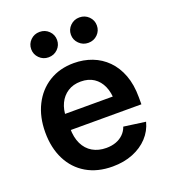

<svg xmlns="http://www.w3.org/2000/svg" viewBox="-138 -852 856 965"><g transform="rotate(-20 289.5 -369.0)"><path d="M299.8 11.2Q219.2 11.2 160.6 -23.2Q102.1 -57.6 70.6 -120.1Q39.1 -182.6 39.1 -265.6Q39.1 -347.7 70.6 -410.6Q102.1 -473.6 159.2 -509Q216.3 -544.4 292.5 -544.4Q344.2 -544.4 389.4 -527.1Q434.6 -509.8 468.8 -475.3Q502.9 -440.9 522.2 -389.9Q541.5 -338.9 541.5 -271V-233.4H95.2V-319.3H478.5L420.9 -294.9Q420.9 -340.3 406 -374Q391.1 -407.7 362.8 -426.5Q334.5 -445.3 293.5 -445.3Q252.9 -445.3 223.6 -426.3Q194.3 -407.2 179 -374.8Q163.6 -342.3 163.6 -300.8V-243.2Q163.6 -193.8 180.4 -158.9Q197.3 -124 228.5 -105.7Q259.8 -87.4 301.8 -87.4Q330.6 -87.4 353.8 -95.9Q377 -104.5 393.3 -120.6Q409.7 -136.7 417.5 -159.2L533.7 -143.1Q522 -97.2 489.7 -62.5Q457.5 -27.8 408.9 -8.3Q360.4 11.2 299.8 11.2ZM397.5 -614.7Q368.7 -614.7 348.4 -634.8Q328.1 -654.8 328.1 -682.6Q328.1 -710.9 348.4 -730.7Q368.7 -750.5 397.5 -750.5Q426.8 -750.5 446.8 -730.7Q466.8 -710.9 466.8 -682.6Q466.8 -654.3 446.8 -634.5Q426.8 -614.7 397.5 -614.7ZM184.6 -614.7Q155.8 -614.7 135.7 -634.8Q115.7 -654.8 115.7 -682.6Q115.7 -710.9 135.7 -730.7Q155.8 -750.5 184.6 -750.5Q213.9 -750.5 233.9 -730.7Q253.9 -710.9 253.9 -682.6Q253.9 -654.3 233.9 -634.5Q213.9 -614.7 184.6 -614.7Z"/></g></svg>

Font: Inter 20pt SemiBold
Style: Regular
Weight: 600
Version: Version 4.001;git-66647c0bb